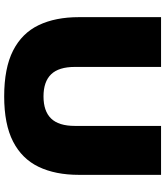

<svg xmlns="http://www.w3.org/2000/svg" viewBox="44 -824 790 918"><g transform="rotate(90 439.0 -365.0)"><path d="M441 10Q305.5 10 222 -32.5Q138.5 -75 100.2 -155Q62 -235 62 -347V-740H300V-328Q300 -251 335.2 -214.5Q370.5 -178 441 -178Q511.5 -178 546.8 -214.5Q582 -251 582 -328V-740H816V-347Q816 -235 777.8 -155Q739.5 -75 656.8 -32.5Q574 10 441 10Z"/></g></svg>

Font: Encode Sans SC Expanded Black
Style: Regular
Weight: 900
Width: 7
Designer: Multiple Designers
Foundry: Impallari Type
Version: Version 3.002